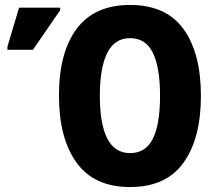

<svg xmlns="http://www.w3.org/2000/svg" viewBox="-20 -745 876 775"><path d="M791 -358Q791 -186 720.5 -88Q650 10 505 10Q360 10 289 -88.5Q218 -187 218 -359Q218 -534 290 -629.5Q362 -725 505 -725Q650 -725 720.5 -628Q791 -531 791 -358ZM383 -358Q383 -245 413 -186Q443 -127 505 -127Q568 -127 597 -185Q626 -243 626 -358Q626 -473 597 -532Q568 -591 505 -591Q443 -591 413 -531.5Q383 -472 383 -358ZM10 -544V-557L57 -714H223V-704L113 -544Z"/></svg>

Font: Noto Sans Condensed ExtraBold
Style: Regular
Weight: 800
Width: 3
Designer: Monotype Design Team
Foundry: Monotype Imaging Inc.
Version: Version 2.013; ttfautohint (v1.8.4.7-5d5b)